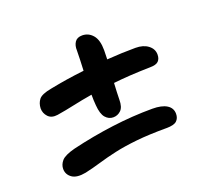

<svg xmlns="http://www.w3.org/2000/svg" viewBox="-99 -711 898 808"><g transform="rotate(-20 350.0 -306.5)"><path d="M129 -303Q101 -299 86 -315Q71 -331 71 -353Q72 -376 84.5 -392Q97 -408 141 -416Q215 -431 295 -440Q296 -465 297 -487.5Q298 -510 298 -530Q297 -552 307 -567Q317 -582 340 -582Q368 -582 387 -560Q406 -538 406 -492Q406 -475 405 -451Q474 -456 533 -456Q568 -456 589.5 -439.5Q611 -423 611 -398Q611 -379 600.5 -368.5Q590 -358 563 -358Q514 -357 473.5 -354.5Q433 -352 398 -348Q397 -327 396 -308Q395 -289 395 -274Q395 -241 380.5 -227Q366 -213 346 -213Q326 -213 311.5 -229.5Q297 -246 294 -286Q292 -308 292 -334Q244 -326 205.5 -317.5Q167 -309 129 -303ZM157 -34Q115 -26 94 -41Q73 -56 73 -81Q73 -100 87 -116.5Q101 -133 147 -145Q239 -167 331.5 -179Q424 -191 512 -191Q554 -191 576.5 -177Q599 -163 599 -137Q599 -117 586.5 -105.5Q574 -94 541 -94Q462 -94 405 -88Q348 -82 305.5 -72.5Q263 -63 228 -52.5Q193 -42 157 -34Z"/></g></svg>

Font: Shantell Sans Normal
Style: Regular
Weight: 500
Designer: Stephen Nixon, Anya Danilova, Shantell Martin
Foundry: Arrow Type
Version: Version 1.009;[a7da0bfa3]